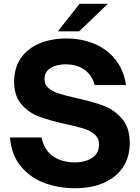

<svg xmlns="http://www.w3.org/2000/svg" viewBox="-20 -982 744 1018"><path d="M33 -253H200Q217 -181 264.5 -151Q312 -121 376 -121Q432 -121 468.5 -145Q505 -169 505 -216Q505 -249 482 -269Q459 -289 424.5 -300Q390 -311 329 -324Q243 -343 188 -363.5Q133 -384 94 -428.5Q55 -473 55 -549Q55 -623 91 -674.5Q127 -726 190 -752Q253 -778 332 -778Q411 -778 478.5 -750.5Q546 -723 591 -667.5Q636 -612 648 -531H482Q468 -584 427.5 -612.5Q387 -641 328 -641Q279 -641 247.5 -621Q216 -601 216 -563Q216 -533 237.5 -515Q259 -497 291.5 -486.5Q324 -476 384 -462Q472 -443 529 -421.5Q586 -400 627 -352.5Q668 -305 668 -224Q668 -151 633 -97Q598 -43 532.5 -13.5Q467 16 376 16Q295 16 220.5 -10Q146 -36 93.5 -96.5Q41 -157 33 -253ZM400 -816H287L402 -962H552Z"/></svg>

Font: Open Sauce One ExtraBold
Style: Regular
Weight: 800
Designer: Alfredo Marco Pradil
Foundry: Creative Sauce Fz LLC
Version: Version 1.477